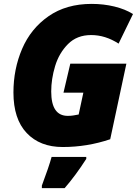

<svg xmlns="http://www.w3.org/2000/svg" viewBox="-20 -745 705 986"><path d="M49 -270Q49 -390 93.5 -494Q138 -598 229 -661.5Q320 -725 451 -725Q512 -725 567.5 -711.5Q623 -698 663 -673L589 -521Q521 -565 448 -565Q375 -565 329 -518.5Q283 -472 263 -405.5Q243 -339 243 -275Q243 -150 328 -150Q344 -150 356 -152Q368 -154 384 -157L408 -269H306L341 -418H629L546 -30Q428 10 302 10Q185 10 117 -62Q49 -134 49 -270ZM195 208Q231 112 245 61H423V71Q367 158 312 221H195Z"/></svg>

Font: Noto Sans Display Black
Style: Italic
Weight: 900
Italic angle: -12°
Designer: Monotype Design team
Foundry: Monotype Imaging Inc.
Version: Version 1.000